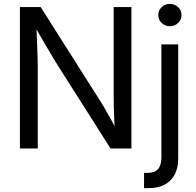

<svg xmlns="http://www.w3.org/2000/svg" viewBox="-20 -764 1009 988"><path d="M82.5 0V-727.5H189.5L486.3 -259.3Q497.6 -242.2 513.7 -215.1Q529.8 -188 548.3 -154.5Q566.9 -121.1 584.5 -84.5L572.8 -78.6Q569.3 -115.2 567.6 -152.3Q565.9 -189.5 565.4 -221.4Q564.9 -253.4 564.9 -273.4V-727.5H656.2V0H548.8L284.2 -416.5Q268.6 -441.4 250.2 -471.7Q231.9 -502 208 -543.2Q184.1 -584.5 151.4 -641.6L166.5 -649.4Q168.9 -594.2 170.7 -548.8Q172.4 -503.4 173.3 -470Q174.3 -436.5 174.3 -417.5V0ZM810.5 -535.6H897V50.3Q897.5 97.2 880.1 131.8Q862.8 166.5 828.9 185.3Q794.9 204.1 745.1 204.1H721.2V125.5H741.2Q777.3 125.5 793.9 105.5Q810.5 85.4 810.5 45.9ZM854 -628.9Q829.6 -628.9 812 -645.8Q794.4 -662.6 794.4 -686.5Q794.4 -710.4 812 -727.3Q829.6 -744.1 854 -744.1Q878.9 -744.1 896.5 -727.3Q914.1 -710.4 914.1 -686.5Q914.1 -662.6 896.5 -645.8Q878.9 -628.9 854 -628.9Z"/></svg>

Font: Inter 20pt
Style: Regular
Weight: 400
Version: Version 4.001;git-66647c0bb